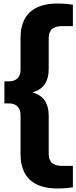

<svg xmlns="http://www.w3.org/2000/svg" viewBox="-20 -838 433 1088"><path d="M306 230Q202 230 149.2 180.5Q96.5 131 96.5 36V-186Q96.5 -217.5 79 -234.8Q61.5 -252 31 -252H5V-377H31Q61.5 -377 79 -394.2Q96.5 -411.5 96.5 -443V-624Q96.5 -719 149.2 -768.5Q202 -818 306 -818Q331 -818 352.8 -816.2Q374.5 -814.5 393 -811.5V-690H333Q294.5 -690 275.2 -673.8Q256 -657.5 256 -619.5V-447Q256 -395 234.2 -361.8Q212.5 -328.5 163 -314.5Q212.5 -300.5 234.2 -267.2Q256 -234 256 -182.5V31.5Q256 69.5 275.2 85.8Q294.5 102 333 102H393V223.5Q374.5 226.5 352.8 228.2Q331 230 306 230Z"/></svg>

Font: Encode Sans
Style: Bold
Weight: 700
Designer: Multiple Designers
Foundry: Impallari Type
Version: Version 3.002; ttfautohint (v1.8.3) -l 8 -r 50 -G 200 -x 14 